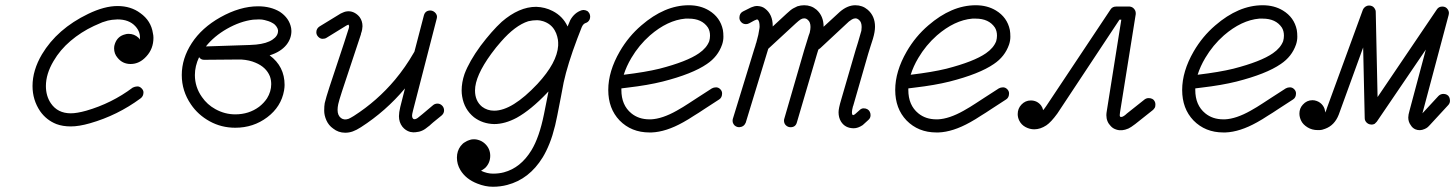

<svg xmlns="http://www.w3.org/2000/svg" viewBox="-20 -480 5548 732"><path d="M155 -152Q155 -114 174 -86Q200 -48 250 -48Q273 -48 309 -58Q406 -86 486 -146Q494 -150 503 -150.5Q512 -151 519.5 -143.5Q527 -136 527 -128Q527 -113 516 -105Q428 -40 323 -10Q281 2 250 2Q219 2 195 -7Q157 -22 133 -56Q104 -99 104 -152Q104 -212 140 -273Q198 -370 316 -427Q378 -457 428 -457Q479 -457 515 -430Q556 -401 563 -353Q565 -345 565 -336Q565 -294 538 -265Q512 -236 478 -236Q447 -236 428 -260Q415 -275 415 -296Q415 -305 418 -313Q428 -342 457 -349Q463 -351 470 -351Q492 -351 508 -336Q511 -333 513 -329Q517 -357 496 -380Q472 -406 428 -406Q404 -405 391 -401.5Q378 -398 370 -395Q355 -389 338 -381Q289 -358 249 -324Q209 -290 184 -247Q155 -198 155 -152Z M1065 -156Q1065 -147 1063 -135Q1052 -73 999 -33Q946 7 877 7Q824 7 779.5 -17.5Q735 -42 708 -82Q673 -133 673 -194Q673 -257 711 -315.5Q749 -374 820 -414Q895 -456 964 -456Q1012 -456 1047 -435Q1083 -411 1090 -373Q1091 -368 1091 -362Q1091 -333 1072 -309Q1050 -282 1008 -269Q1065 -227 1065 -156ZM739 -262Q723 -228 723 -194Q723 -148 750 -110Q770 -81 801 -64Q837 -44 877 -44Q929 -44 968 -73Q986 -87 998 -105Q1014 -131 1014 -159Q1014 -175 1009 -189Q995 -224 954 -241Q931 -251 901 -253Q887 -253 876.5 -253Q866 -253 758 -252Q746 -252 739 -262ZM945 -405Q896 -399 845 -370Q796 -342 765 -303Q922 -308 932 -308.5Q942 -309 956 -310Q997 -314 1019 -329Q1040 -343 1040 -362V-365Q1039 -372 1033.5 -379.5Q1028 -387 1022 -390.5Q1016 -394 1012 -396Q1008 -398 1003 -399.5Q998 -401 989 -403.5Q980 -406 967.5 -406Q955 -406 945 -405Z M1631 -79Q1638 -85 1648 -85Q1658 -85 1665.5 -77.5Q1673 -70 1673 -59Q1673 -48 1664 -40Q1637 -18 1631.5 -13.5Q1626 -9 1623.5 -6.5Q1621 -4 1617.5 -1Q1614 2 1611.5 3.5Q1609 5 1607 7Q1594 18 1578 22Q1562 25 1555.5 24.5Q1549 24 1544 23Q1526 18 1514 3Q1501 -14 1501 -37Q1501 -51 1506 -72L1524 -143Q1451 -56 1356 5Q1339 16 1325 21Q1311 26 1296 26Q1270 26 1250 10Q1233 -2 1224.5 -21Q1216 -40 1216 -58Q1216 -76 1218 -87Q1223 -108 1236 -148Q1310 -370 1310 -373Q1311 -378 1311 -380L1309 -386Q1304 -385 1298 -381L1225 -336Q1219 -332 1210 -332Q1201 -332 1193.5 -339.5Q1186 -347 1186 -357Q1186 -371 1198 -379Q1276 -427 1279 -428.5Q1282 -430 1287 -432Q1297 -437 1309 -437Q1321 -437 1332 -431Q1343 -425 1351 -415Q1362 -400 1362 -380Q1361 -366 1359 -360Q1357 -354 1356.5 -352.5Q1356 -351 1356 -349Q1355 -347 1284 -132Q1272 -95 1269.5 -83Q1267 -71 1267 -61Q1267 -40 1280 -30Q1292 -21 1309 -27Q1316 -30 1329 -38Q1418 -95 1486 -176Q1526 -224 1557 -278Q1559 -281 1560 -283L1596 -421Q1601 -440 1621 -440Q1627 -440 1633 -436.5Q1639 -433 1642.5 -427.5Q1646 -422 1646 -417Q1646 -412 1645 -409L1555 -60Q1551 -44 1551 -40Q1551 -33 1553 -30Q1555 -27 1557 -26Q1563 -24 1572 -30Q1578 -34 1631 -79ZM1573 -30Q1573 -30 1573 -30Z M2108 -306Q2108 -310 2108 -318.5Q2108 -327 2104.5 -340.5Q2101 -354 2095 -364Q2081 -389 2051 -399Q2038 -403 2028 -403Q2010 -403 1994 -399Q1944 -383 1890 -321Q1872 -301 1853 -275Q1791 -190 1791 -135Q1791 -95 1818 -73Q1838 -58 1864 -58Q1933 -58 2029 -160Q2104 -241 2108 -306ZM1814 171Q1837 182 1859.5 182Q1882 182 1901 177Q1965 160 2006 93Q2036 44 2054 -45Q2057 -58 2063 -90Q2069 -122 2071 -131Q2068 -129 2066 -126Q2004 -61 1950 -31Q1905 -7 1864 -7Q1820 -8 1787 -33Q1750 -63 1742 -112Q1740 -123 1740 -135Q1740 -166 1751 -198Q1769 -246 1812 -305Q1855 -362 1893 -397Q1959 -454 2024 -454Q2058 -453 2087 -438Q2126 -418 2144 -379Q2152 -399 2154 -403Q2170 -432 2198 -441Q2201 -442 2204.5 -442Q2208 -442 2211.5 -441Q2215 -440 2218 -438.5Q2221 -437 2223 -434.5Q2225 -432 2227 -429Q2230 -423 2230 -417Q2230 -411 2228 -406Q2223 -395 2212 -392Q2206 -390 2202 -384Q2198 -378 2195 -369L2181 -333Q2144 -235 2129 -166Q2124 -140 2118 -108Q2102 -24 2096.5 -2Q2091 20 2086 36Q2081 52 2075 67Q2063 97 2049 120Q1998 203 1914 225Q1888 232 1859 232Q1830 232 1800 220Q1756 203 1735 168Q1722 146 1722 121Q1722 96 1736 77Q1745 66 1751 63Q1762 56 1768 54.5Q1774 53 1776 52Q1781 51 1788 51Q1795 51 1802 53Q1817 57 1828 67Q1849 86 1849 114Q1849 140 1831 159Q1823 166 1814 171Z M2687 -344Q2687 -362 2679 -375Q2656 -409 2606 -409Q2600 -409 2593 -409Q2525 -403 2458 -345Q2416 -308 2387 -259Q2368 -227 2358 -195Q2441 -205 2494 -218Q2599 -245 2645 -277Q2674 -297 2684 -323Q2687 -334 2687 -344ZM2349 -137Q2349 -79 2387 -48Q2415 -25 2456 -25H2462Q2505 -27 2560 -58Q2585 -72 2606 -86Q2627 -100 2639 -107.5Q2651 -115 2694 -143Q2701 -147 2710 -147Q2719 -147 2726 -140Q2733 -133 2733 -124Q2733 -108 2722 -101Q2678 -73 2665 -64Q2652 -55 2644.5 -50.5Q2637 -46 2626 -39Q2605 -25 2585 -14Q2519 23 2464 25H2456Q2387 25 2342 -21Q2299 -66 2299 -137Q2299 -208 2343 -284Q2376 -341 2425 -383Q2514 -460 2606 -460Q2650 -460 2683 -440Q2726 -414 2736 -366Q2738 -355 2738 -340Q2738 -325 2733 -310Q2717 -264 2675 -236Q2620 -198 2506 -169Q2450 -155 2373 -146L2349 -143Q2349 -140 2349 -137Z M2824 -388Q2813 -388 2806 -395.5Q2799 -403 2799 -412Q2799 -429 2812 -436Q2839 -450 2843 -451.5Q2847 -453 2850 -454Q2858 -457 2863 -457Q2868 -457 2869 -457Q2886 -456 2897 -447Q2926 -425 2926 -381Q2926 -380 2926 -379L2979 -428Q2996 -444 3005 -448.5Q3014 -453 3020 -456Q3033 -460 3046 -460Q3073 -460 3093 -443Q3120 -419 3120 -378Q3180 -433 3182 -435Q3211 -460 3241 -460Q3268 -460 3288 -443Q3316 -419 3316 -378Q3316 -359 3308 -332Q3305 -323 3299 -304Q3293 -285 3290 -275Q3235 -85 3234 -80.5Q3233 -76 3232 -75Q3228 -60 3228 -52Q3228 -41 3233 -41Q3236 -42 3239 -44Q3243 -47 3257 -60Q3264 -67 3272.5 -67Q3281 -67 3287 -63.5Q3293 -60 3296 -54Q3299 -48 3299 -41Q3299 -30 3291 -23Q3272 -6 3269 -3Q3251 9 3235 9Q3202 9 3186 -17Q3177 -32 3177 -52Q3177 -67 3187 -100L3242 -289Q3245 -299 3251 -318Q3261 -352 3264 -363Q3265 -374 3265 -377Q3265 -396 3255 -404Q3248 -410 3241.5 -410Q3235 -410 3228 -406Q3220 -401 3216.5 -398Q3213 -395 3107 -296Q3103 -293 3100 -291Q3097 -281 3095 -275L3018 -13Q3013 5 2994 5Q2984 5 2976.5 -2Q2969 -9 2969 -20Q2969 -24 2970 -27L3046 -289Q3049 -299 3055 -318Q3061 -337 3063 -344Q3065 -351 3067 -355Q3070 -368 3070 -377Q3070 -396 3060 -404Q3054 -410 3046 -410Q3039 -410 3032.5 -406Q3026 -402 3014 -391L2909 -294Q2897 -255 2823 -12Q2816 4 2798 5Q2792 5 2786 2Q2780 -1 2776.5 -7Q2773 -13 2773 -18.5Q2773 -24 2774 -27L2856 -294Q2860 -305 2862 -314Q2863 -315 2863 -316Q2869 -338 2871 -347Q2873 -360 2874 -364Q2876 -374 2876 -378Q2876 -400 2869 -405Q2867 -406 2866 -406Q2863 -405 2856 -402L2836 -391Q2830 -388 2824 -388Z M3781 -344Q3781 -362 3773 -375Q3750 -409 3700 -409Q3694 -409 3687 -409Q3619 -403 3552 -345Q3510 -308 3481 -259Q3462 -227 3452 -195Q3535 -205 3588 -218Q3693 -245 3739 -277Q3768 -297 3778 -323Q3781 -334 3781 -344ZM3443 -137Q3443 -79 3481 -48Q3509 -25 3550 -25H3556Q3599 -27 3654 -58Q3679 -72 3700 -86Q3721 -100 3733 -107.5Q3745 -115 3788 -143Q3795 -147 3804 -147Q3813 -147 3820 -140Q3827 -133 3827 -124Q3827 -108 3816 -101Q3772 -73 3759 -64Q3746 -55 3738.5 -50.5Q3731 -46 3720 -39Q3699 -25 3679 -14Q3613 23 3558 25H3550Q3481 25 3436 -21Q3393 -66 3393 -137Q3393 -208 3437 -284Q3470 -341 3519 -383Q3608 -460 3700 -460Q3744 -460 3777 -440Q3820 -414 3830 -366Q3832 -355 3832 -340Q3832 -325 3827 -310Q3811 -264 3769 -236Q3714 -198 3600 -169Q3544 -155 3467 -146L3443 -143Q3443 -140 3443 -137Z M3923 13Q3906 13 3890 4.5Q3874 -4 3866 -20Q3860 -32 3860 -45Q3860 -66 3874 -81Q3889 -97 3910 -97Q3934 -97 3949 -78Q3955 -70 3957 -60Q3963 -67 3969 -76L4214 -444Q4221 -455 4235 -455Q4286 -455 4287 -455Q4297 -454 4303.5 -446.5Q4310 -439 4310 -430Q4310 -428 4310 -426L4250 -51Q4249 -44 4249 -41Q4249 -34 4254 -34Q4259 -34 4265 -38Q4271 -42 4276 -47L4344 -101Q4351 -106 4359 -106Q4367 -106 4373 -103Q4379 -100 4382 -94Q4385 -88 4385 -83Q4385 -78 4384.5 -75Q4384 -72 4383 -70Q4380 -65 4376 -61L4308 -7Q4291 6 4282 10Q4257 21 4236 14Q4223 10 4215 1Q4198 -16 4198 -41Q4198 -48 4200 -59L4255 -405H4248Q4011 -48 4011 -47Q3987 -14 3969 -2Q3946 13 3923 13Z M4875 -344Q4875 -362 4867 -375Q4844 -409 4794 -409Q4788 -409 4781 -409Q4713 -403 4646 -345Q4604 -308 4575 -259Q4556 -227 4546 -195Q4629 -205 4682 -218Q4787 -245 4833 -277Q4862 -297 4872 -323Q4875 -334 4875 -344ZM4537 -137Q4537 -79 4575 -48Q4603 -25 4644 -25H4650Q4693 -27 4748 -58Q4773 -72 4794 -86Q4815 -100 4827 -107.5Q4839 -115 4882 -143Q4889 -147 4898 -147Q4907 -147 4914 -140Q4921 -133 4921 -124Q4921 -108 4910 -101Q4866 -73 4853 -64Q4840 -55 4832.5 -50.5Q4825 -46 4814 -39Q4793 -25 4773 -14Q4707 23 4652 25H4644Q4575 25 4530 -21Q4487 -66 4487 -137Q4487 -208 4531 -284Q4564 -341 4613 -383Q4702 -460 4794 -460Q4838 -460 4871 -440Q4914 -414 4924 -366Q4926 -355 4926 -340Q4926 -325 4921 -310Q4905 -264 4863 -236Q4808 -198 4694 -169Q4638 -155 4561 -146L4537 -143Q4537 -140 4537 -137Z M5004 16Q4982 16 4965 5.5Q4948 -5 4941 -19Q4934 -33 4934 -47Q4934 -67 4947 -81Q4962 -98 4984 -98Q4992 -98 5000 -95Q5014 -90 5023 -78Q5032 -66 5032 -51Q5036 -57 5040 -71L5176 -443Q5179 -450 5185.5 -454.5Q5192 -459 5199 -459Q5213 -459 5220 -449Q5225 -442 5225 -435L5232 -110L5458 -444Q5465 -455 5479 -455Q5492 -455 5499 -445Q5504 -438 5504 -430Q5504 -427 5503 -423L5403 -48L5464 -114Q5472 -122 5483 -122Q5490 -122 5496 -119Q5502 -116 5505 -110Q5508 -104 5508 -95.5Q5508 -87 5502 -80L5431 -3Q5423 6 5418 8.5Q5413 11 5411 12Q5393 20 5376 13Q5365 8 5359 -2Q5349 -15 5349 -32Q5349 -42 5354 -59L5416 -291L5229 -16L5221 -8Q5215 -5 5210 -5Q5194 -5 5186 -18Q5183 -23 5183 -29L5177 -299Q5086 -47 5084 -43Q5068 -2 5032 11Q5019 16 5011.5 16Q5004 16 5004 16Z"/></svg>

Font: TT2020Base
Style: Italic
Weight: 400
Italic angle: -15°
Version: Version 0.2.000